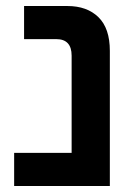

<svg xmlns="http://www.w3.org/2000/svg" viewBox="-20 -618 462 638"><path d="M27 0H345V-449Q345 -524 307 -561Q269 -598 204 -598H60V-488H167Q218 -488 218 -433V-110H27Z"/></svg>

Font: Noto Sans Hebrew Semi
Style: Regular
Weight: 600
Designer: Monotype Design Team
Foundry: Monotype Imaging Inc.
Version: Version 1.902